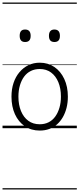

<svg xmlns="http://www.w3.org/2000/svg" viewBox="-20 -1016 629 1522"><path d="M295 19Q227 19 176.5 -15.5Q126 -50 98.5 -110.5Q71 -171 71 -250Q71 -310 87.5 -359Q104 -408 134.5 -444Q165 -480 205.5 -499.5Q246 -519 295 -519Q361 -519 411 -485Q461 -451 489.5 -390Q518 -329 518 -250Q518 -202 507.5 -161Q497 -120 478 -87Q459 -54 432 -30Q405 -6 370.5 6.5Q336 19 295 19ZM295 -31Q334 -31 365 -46.5Q396 -62 417.5 -91.5Q439 -121 451 -161.5Q463 -202 463 -250Q463 -315 442.5 -364.5Q422 -414 384.5 -441.5Q347 -469 295 -469Q256 -469 224.5 -453.5Q193 -438 171.5 -409Q150 -380 138 -339.5Q126 -299 126 -250Q126 -185 146.5 -135.5Q167 -86 204.5 -58.5Q242 -31 295 -31ZM179 -683Q157 -683 146.5 -695.5Q136 -708 136 -732Q136 -757 146.5 -769.5Q157 -782 179 -782Q201 -782 212 -769.5Q223 -757 223 -732Q223 -707 212 -695Q201 -683 179 -683ZM412 -683Q389 -683 378.5 -695.5Q368 -708 368 -732Q368 -757 379 -769.5Q390 -782 411 -782Q433 -782 444 -769.5Q455 -757 455 -732Q455 -707 444 -695Q433 -683 412 -683ZM0 476H589V486H0ZM0 -20H589V0H0ZM0 -505H589V-500H0ZM0 -996H589V-986H0Z"/></svg>

Font: Playwrite PL Guides
Style: Regular
Weight: 400
Designer: Veronika Burian, José Scaglione
Foundry: TypeTogether
Version: Version 1.003